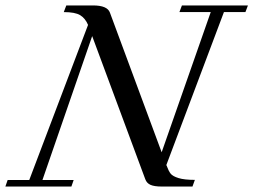

<svg xmlns="http://www.w3.org/2000/svg" viewBox="-47 -683 928 703"><path d="M-27.3 0 -19 -23.9H60.1L275.4 -591.8Q265.1 -616.2 246.6 -627.4Q228 -638.7 186.5 -638.7L195.8 -663.1H293.5Q346.2 -663.1 355.5 -636.7L544.9 -125.5L724.6 -638.7H609.9L619.1 -663.1H860.8L851.6 -638.7H772.9L562 -78.6L563 -76.7Q570.3 -56.6 577.9 -47.1Q585.4 -37.6 606.7 -31Q627.9 -24.4 666.5 -24.4L657.7 0H545.4Q518.1 0 504.2 -6.1Q490.2 -12.2 484.9 -26.9L290.5 -550.8L108.4 -23.9H222.7L214.4 0Z"/></svg>

Font: Elstob 18pt
Style: Italic
Weight: 400
Italic angle: -20°
Designer: Peter S. Baker
Version: Version 1.015